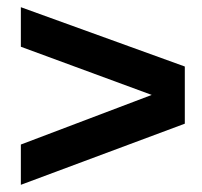

<svg xmlns="http://www.w3.org/2000/svg" viewBox="-20 -499 562 534"><path d="M38 15V-97L402 -235L38 -369V-479L494 -314V-155Z"/></svg>

Font: Tajawal ExtraBold
Style: Regular
Weight: 800
Designer: Boutros Fonts
Foundry: Created by Boutros International 2017
Version: Version 1.700